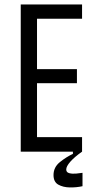

<svg xmlns="http://www.w3.org/2000/svg" viewBox="-20 -680 417 861"><path d="M73 0V-660H348V-596H146V-370H325V-307H146V-65H348V0ZM350 155Q323 161 293 160.5Q263 160 241.5 148Q220 136 220 105Q220 70 248.5 47Q277 24 307 10V-4H348V0Q314 24 295.5 45Q277 66 277 80Q277 93 290.5 96.5Q304 100 321 98.5Q338 97 350 95Z"/></svg>

Font: Bricolage Grotesque 10pt Condensed Light
Style: Regular
Weight: 300
Width: 3
Designer: Mathieu Triay
Foundry: Atelier Triay
Version: Version 1.000; ttfautohint (v1.8.4.7-5d5b);gftools[0.9.32]